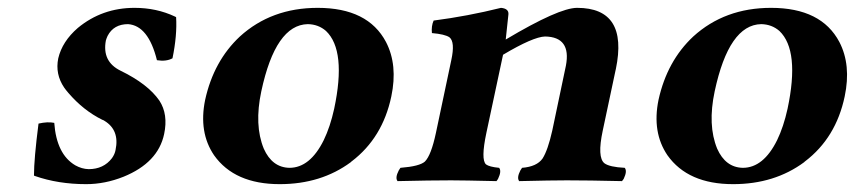

<svg xmlns="http://www.w3.org/2000/svg" viewBox="-20 -464 2199 494"><path d="M79.1 -146Q102.5 -151.4 119.6 -147.9Q125.5 -66.9 173.8 -38.6Q190.4 -29.3 208 -28.8Q246.6 -28.8 268.1 -57.1Q275.4 -67.4 277.3 -78.1Q288.1 -129.4 248.5 -153.3Q245.6 -155.3 243.2 -155.8Q194.8 -179.7 156.2 -224.6Q149.4 -232.4 145 -238.8Q121.6 -273.4 129.9 -314Q140.1 -357.4 180.2 -392.1Q242.7 -443.8 326.2 -443.8Q382.8 -443.8 430.2 -421.4Q432.1 -420.4 433.1 -419.9Q436 -373 423.8 -314Q407.7 -305.2 383.8 -309.1Q361.8 -397.9 309.6 -401.9Q272.5 -401.9 256.8 -371.6Q253.9 -365.2 252.4 -359.9Q242.2 -305.7 290 -282.2Q360.4 -248 390.1 -205.1Q413.1 -169.9 402.3 -119.1Q386.7 -45.4 297.9 -9.3Q250 9.8 201.7 9.8Q129.9 9.8 69.8 -11.2Q68.4 -11.7 67.4 -12.2Q67.4 -55.2 79.1 -146Z M772 -401.9Q689 -400.4 652.3 -229Q633.8 -142.1 658.7 -81.5Q680.2 -33.2 724.6 -32.2Q777.8 -32.2 813 -103.5Q829.6 -137.7 839.8 -184.1Q871.6 -334 818.8 -384.3Q799.3 -401.4 772 -401.9ZM507.8 -207Q529.8 -307.1 597.2 -370.1Q678.2 -443.8 797.4 -443.8Q926.8 -443.8 973.1 -356Q1003.9 -296.9 986.8 -215.8Q964.4 -109.4 884.8 -48.8Q883.3 -47.9 882.8 -46.9Q806.2 9.8 699.7 9.8Q583.5 9.8 530.8 -64.5Q490.7 -123.5 507.8 -207Z M1231.4 -122.1Q1216.8 -53.2 1230.5 -41Q1238.8 -34.7 1264.2 -32.2Q1271 -23.9 1261.7 -4.4Q1259.3 0 1257.3 2Q1170.9 0 1140.6 0Q1086.9 0 1002.9 2Q996.1 -6.3 1005.9 -25.4Q1008.3 -29.8 1010.3 -32.2Q1059.6 -36.1 1073.2 -48.3Q1089.4 -64.5 1101.6 -122.1L1141.1 -309.1Q1151.4 -356.4 1136.2 -368.2Q1124.5 -376 1091.3 -378.9Q1089.4 -397 1095.7 -411.1Q1183.1 -422.4 1269 -443.8Q1289.6 -441.9 1288.1 -426.8Q1288.1 -425.3 1281.2 -362.3Q1418 -443.8 1464.8 -443.8Q1597.2 -443.8 1564.5 -286.1Q1564 -284.7 1564 -284.2L1530.8 -127.9Q1516.1 -59.1 1535.2 -43.9Q1548.3 -34.2 1587.4 -32.2Q1594.2 -23.9 1585 -4.4Q1582.5 0 1580.1 2Q1494.1 0 1438.5 0Q1398.9 0 1315.9 2Q1309.1 -6.3 1318.8 -25.4Q1321.3 -29.8 1323.2 -32.2Q1361.3 -35.2 1376 -56.2Q1389.6 -77.6 1400.9 -127.9L1436 -294.9Q1450.2 -369.1 1382.3 -370.1Q1351.6 -369.1 1274.4 -323.2Q1274.4 -322.3 1273.9 -321.3Z M1938.5 -401.9Q1855.5 -400.4 1818.8 -229Q1800.3 -142.1 1825.2 -81.5Q1846.7 -33.2 1891.1 -32.2Q1944.3 -32.2 1979.5 -103.5Q1996.1 -137.7 2006.3 -184.1Q2038.1 -334 1985.4 -384.3Q1965.8 -401.4 1938.5 -401.9ZM1674.3 -207Q1696.3 -307.1 1763.7 -370.1Q1844.7 -443.8 1963.9 -443.8Q2093.3 -443.8 2139.6 -356Q2170.4 -296.9 2153.3 -215.8Q2130.9 -109.4 2051.3 -48.8Q2049.8 -47.9 2049.3 -46.9Q1972.7 9.8 1866.2 9.8Q1750 9.8 1697.3 -64.5Q1657.2 -123.5 1674.3 -207Z"/></svg>

Font: Linux Libertine Slanted O
Style: Bold Slanted
Weight: 700
Designer: Philipp H. Poll
Foundry: Philipp H. Poll
Version: Version 5.0.0